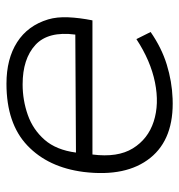

<svg xmlns="http://www.w3.org/2000/svg" viewBox="0 -543 554 594"><g transform="rotate(-90 277.0 -246.0)"><path d="M511 -237H96Q86 -159 115 -112Q144 -65 198 -47.5Q252 -30 319 -43.5Q386 -57 453 -101L475 -57Q426 -23 374 -7Q322 9 269 11Q145 16 85.5 -58Q26 -132 42 -264Q56 -374 124 -438.5Q192 -503 315 -503Q392 -503 443.5 -470Q495 -437 514 -374Q522 -347 520.5 -312Q519 -277 511 -237ZM313 -453Q264 -453 218.5 -437Q173 -421 141.5 -385Q110 -349 102 -288L467 -290Q478 -374 435 -413.5Q392 -453 313 -453Z"/></g></svg>

Font: Kulim Park ExtraLight
Style: Italic
Weight: 275
Italic angle: -8°
Designer: Noponies / Dale Sattler
Foundry: Noponies
Version: Version 1.000; ttfautohint (v1.8.3)